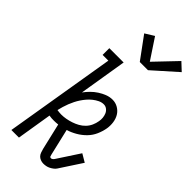

<svg xmlns="http://www.w3.org/2000/svg" viewBox="-302 -1040 1110 1110"><g transform="rotate(45 253.0 -485.0)"><path d="M314 7Q302 7 290.5 2.5Q279 -2 271.5 -10Q264 -18 260 -29.5Q256 -41 253 -52L215 -214Q207 -213 198.5 -212.5Q190 -212 182 -212Q172 -212 162.5 -212.5Q153 -213 143 -215L108 0H46L159 -680H112V-735H229L181 -442Q195 -461 212 -478Q229 -495 249 -508Q269 -521 291 -529.5Q313 -538 336 -538Q361 -538 382 -525.5Q403 -513 415 -493Q427 -473 430.5 -448Q434 -423 430 -398Q425 -369 412.5 -340.5Q400 -312 378 -289.5Q356 -267 328.5 -251Q301 -235 272 -226L310 -64Q311 -58 313.5 -52Q316 -46 323 -46Q328 -46 333.5 -50Q339 -54 342 -59L431 -195L480 -166L391 -30Q385 -21 375.5 -14Q366 -7 356 -2Q346 3 335 5Q324 7 314 7ZM186 -267Q205 -267 224.5 -270.5Q244 -274 263.5 -280.5Q283 -287 301 -297Q319 -307 333.5 -322Q348 -337 356.5 -356Q365 -375 368 -394Q371 -409 369.5 -424Q368 -439 362.5 -452Q357 -465 345.5 -474Q334 -483 319 -483Q302 -483 285.5 -475Q269 -467 254.5 -455.5Q240 -444 228 -430Q216 -416 206 -401Q196 -386 188 -370Q180 -354 173.5 -337.5Q167 -321 162 -304Q157 -287 153 -270Q161 -269 169 -268Q177 -267 186 -267ZM293 -803 194 -938 249 -972 333 -845 459 -977 506 -933 360 -803Z"/></g></svg>

Font: Iosevka Slab Light
Style: Italic
Weight: 300
Italic angle: -9°
Monospace: yes
Designer: Belleve Invis
Foundry: Belleve Invis
Version: Version 11.1.1; ttfautohint (v1.8.3)